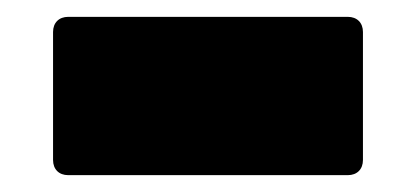

<svg xmlns="http://www.w3.org/2000/svg" viewBox="-20 -440 494 228"><path d="M393 -232C404 -232 411 -239 411 -250V-402C411 -413 404 -420 393 -420H61C50 -420 43 -413 43 -402V-250C43 -239 50 -232 61 -232Z"/></svg>

Font: LINE Seed Sans TH Heavy
Style: Regular
Weight: 900
Designer: Dalton Maag Ltd | Thai characters by Cadson Demak Co.,Ltd.
Foundry: Dalton Maag Ltd
Version: Version 1.003